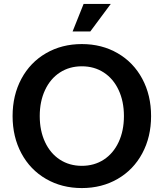

<svg xmlns="http://www.w3.org/2000/svg" viewBox="-20 -940 832 976"><path d="M44 -350Q44 -456 88.8 -539.5Q133.6 -623 214 -669.5Q294.3 -716 396 -716Q497.7 -716 578 -669.5Q658.4 -623 703.2 -539.5Q748 -456 748 -350Q748 -244 703.2 -160.5Q658.4 -77 578 -30.5Q497.7 16 396 16Q294.3 16 214 -30.5Q133.6 -77 88.8 -160.5Q44 -244 44 -350ZM610 -350Q610 -424.6 583 -482.3Q556 -540 507.5 -571.5Q459 -603 396 -603Q333 -603 284.5 -571.5Q236 -540 209 -482.3Q182 -424.6 182 -350Q182 -275.4 209 -217.7Q236 -160 284.5 -128.5Q333 -97 396 -97Q459 -97 507.5 -128.5Q556 -160 583 -217.7Q610 -275.4 610 -350ZM405 -920H543L439 -780H349Z"/></svg>

Font: Uncut Sans Variable
Style: Regular
Weight: 400
Designer: Kasper Nordkvist
Foundry: UNCUT.wtf
Version: Version 1.303;Glyphs 3.1.2 (3151)